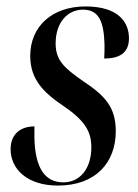

<svg xmlns="http://www.w3.org/2000/svg" viewBox="-20 -567 430 597"><path d="M160 10C278 10 340 -62 340 -159C340 -236 304 -271 238 -315C179 -356 153 -380 153 -432C153 -497 190 -537 238 -537C288 -537 303 -499 305 -428C305 -415 305 -401 304 -385C351 -385 381 -402 381 -448C381 -498 348 -547 246 -547C142 -547 74 -485 74 -393C74 -319 117 -278 178 -237C242 -193 264 -160 264 -109C264 -43 229 0 177 0C120 0 89 -44 87 -139C87 -150 87 -162 87 -174C46 -174 13 -152 13 -103C13 -41 65 10 160 10Z"/></svg>

Font: Noto Serif Display ExtraCondensed Medium
Style: Italic
Weight: 500
Width: 2
Italic angle: -12°
Designer: Monotype Design Team
Foundry: Monotype Imaging Inc.
Version: Version 2.009